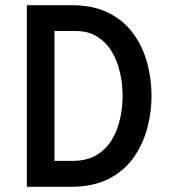

<svg xmlns="http://www.w3.org/2000/svg" viewBox="-20 -720 656 740"><path d="M83.5 0V-700H255Q340 -700 398.8 -670.2Q457.5 -640.5 494 -590.2Q530.5 -540 547.2 -477.8Q564 -415.5 564 -350Q564 -290 548.2 -228.5Q532.5 -167 496.5 -115Q460.5 -63 400.5 -31.5Q340.5 0 251 0ZM190 -100H260Q314.5 -100 351.8 -122.2Q389 -144.5 411 -181.2Q433 -218 442.8 -262Q452.5 -306 452.5 -350Q452.5 -397 442.2 -441.5Q432 -486 410.2 -522Q388.5 -558 354 -579.2Q319.5 -600.5 271 -600.5H190Z"/></svg>

Font: Overpass Mono SemiBold
Style: Regular
Weight: 600
Monospace: yes
Designer: Delve Withrington, Dave Bailey
Foundry: Delve Fonts LLC
Version: Version 4.000